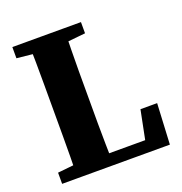

<svg xmlns="http://www.w3.org/2000/svg" viewBox="-120 -762 821 867"><g transform="rotate(-20 290.0 -328.5)"><path d="M32.7 0V-53.7L177.8 -68.7H193.5V0ZM106.7 0Q108.7 -51 109.2 -101.6Q109.7 -152.2 109.7 -199.8Q109.7 -247.4 109.7 -289.2V-347Q109.7 -399.5 109.7 -451Q109.7 -502.5 109.2 -554.5Q108.7 -606.5 106.7 -657.3H280.6Q279.6 -606.7 278.6 -555.2Q277.6 -503.7 277.6 -451.7Q277.6 -399.7 277.6 -347V-294.2Q277.6 -250.1 277.6 -201.7Q277.6 -153.3 278.6 -102.4Q279.6 -51.4 280.6 0ZM193.5 0V-57.1H482.8L446.8 -28.1L480.4 -195.8H560.5L550.5 0ZM32.7 -603.5V-657.3H362.4V-603.5L214.4 -588.5H177.8Z"/></g></svg>

Font: Source Serif 4 Variable
Style: Regular
Weight: 400
Designer: Frank Grießhammer
Foundry: Adobe
Version: Version 4.005;hotconv 1.1.0;makeotfexe 2.6.0